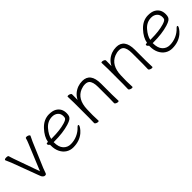

<svg xmlns="http://www.w3.org/2000/svg" viewBox="198 -1412 2356 2356"><g transform="rotate(-45 1376.0 -234.0)"><path d="M31 -464Q31 -480 62.5 -480Q94 -480 97 -467.5Q100 -455 106 -437.5Q112 -420 117 -404L237 -67L376 -404Q394 -446 401 -475Q404 -484 418.5 -484Q433 -484 448 -476.5Q463 -469 463 -458Q463 -456 449.5 -430Q436 -404 429 -387L293 -66Q284 -45 276 -19.5Q268 6 262 10.5Q256 15 242.5 15Q229 15 217 2.5Q205 -10 202 -19Q199 -28 191 -47L63 -390Q57 -407 44 -434Q31 -461 31 -464Z M608 -201V-198Q608 -116 645.5 -75Q683 -34 741 -34Q799 -34 852.5 -57.5Q906 -81 946 -124Q958 -137 966.5 -137Q975 -137 975 -127.5Q975 -118 960 -95Q945 -72 916 -46Q843 16 734 16Q683 16 642.5 -9.5Q602 -35 578 -82.5Q554 -130 554 -195V-210Q533 -224 533 -240Q533 -252 547 -252Q561 -252 561 -253Q574 -331 646 -407.5Q718 -484 809 -484Q870 -484 906 -463Q973 -424 973 -340Q973 -311 966 -292Q959 -273 938.5 -259.5Q918 -246 876 -233Q771 -201 620 -201ZM636 -250Q765 -250 853 -276Q908 -292 915 -312Q919 -323 919 -341Q919 -385 890 -410.5Q861 -436 816 -436Q737 -436 681.5 -372.5Q626 -309 615 -250Z M1471 -17 1473 -105V-294Q1473 -382 1439 -414Q1419 -432 1382.5 -432Q1346 -432 1309 -417Q1189 -368 1183 -198Q1182 -149 1181 -105V-91Q1181 -91 1184 1Q1184 10 1170 10Q1156 10 1140.5 2.5Q1125 -5 1125 -17L1127 -105V-365L1124 -472Q1124 -481 1138.5 -481Q1153 -481 1168 -473.5Q1183 -466 1183 -456V-428Q1183 -411 1182.5 -392Q1182 -373 1182 -359Q1220 -437 1305 -470Q1344 -484 1387 -484Q1527 -484 1527 -298V-105L1530 1Q1530 10 1516 10Q1502 10 1486.5 2.5Q1471 -5 1471 -17Z M2059 -17 2061 -105V-294Q2061 -382 2027 -414Q2007 -432 1970.5 -432Q1934 -432 1897 -417Q1777 -368 1771 -198Q1770 -149 1769 -105V-91Q1769 -91 1772 1Q1772 10 1758 10Q1744 10 1728.5 2.5Q1713 -5 1713 -17L1715 -105V-365L1712 -472Q1712 -481 1726.5 -481Q1741 -481 1756 -473.5Q1771 -466 1771 -456V-428Q1771 -411 1770.5 -392Q1770 -373 1770 -359Q1808 -437 1893 -470Q1932 -484 1975 -484Q2115 -484 2115 -298V-105L2118 1Q2118 10 2104 10Q2090 10 2074.5 2.5Q2059 -5 2059 -17Z M2327 -201V-198Q2327 -116 2364.5 -75Q2402 -34 2460 -34Q2518 -34 2571.5 -57.5Q2625 -81 2665 -124Q2677 -137 2685.5 -137Q2694 -137 2694 -127.5Q2694 -118 2679 -95Q2664 -72 2635 -46Q2562 16 2453 16Q2402 16 2361.5 -9.5Q2321 -35 2297 -82.5Q2273 -130 2273 -195V-210Q2252 -224 2252 -240Q2252 -252 2266 -252Q2280 -252 2280 -253Q2293 -331 2365 -407.5Q2437 -484 2528 -484Q2589 -484 2625 -463Q2692 -424 2692 -340Q2692 -311 2685 -292Q2678 -273 2657.5 -259.5Q2637 -246 2595 -233Q2490 -201 2339 -201ZM2355 -250Q2484 -250 2572 -276Q2627 -292 2634 -312Q2638 -323 2638 -341Q2638 -385 2609 -410.5Q2580 -436 2535 -436Q2456 -436 2400.5 -372.5Q2345 -309 2334 -250Z"/></g></svg>

Font: LXGW WenKai Lite Light
Style: Regular
Weight: 300
Designer: LXGW / Fontworks Inc.
Foundry: LXGW / Fontworks Inc.
Version: Version 1.511; March 25, 2025